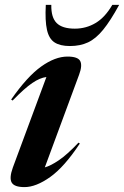

<svg xmlns="http://www.w3.org/2000/svg" viewBox="-20 -752 506 784"><path d="M32.5 -68 169.5 -437.5Q143.5 -434.5 112 -413.2Q80.5 -392 31.5 -341.5L25.5 -345.5Q91 -439.5 148 -480.2Q205 -521 255.5 -521Q298 -521 307.5 -502.8Q317 -484.5 303 -447L163 -68.5Q187 -75 220.5 -97.8Q254 -120.5 300.5 -169.5L306 -166Q243 -70.5 185 -29.2Q127 12 80 12Q38.5 12 27.8 -6.5Q17 -25 32.5 -68ZM285.5 -635Q331.5 -635 370.2 -658Q409 -681 438.5 -732H466.5Q431 -667 401.2 -630.5Q371.5 -594 339.5 -579Q307.5 -564 265.5 -564Q225.5 -564 202.8 -578.8Q180 -593.5 171.8 -630.2Q163.5 -667 167 -732H189.5Q188.5 -680.5 211.5 -657.8Q234.5 -635 285.5 -635Z"/></svg>

Font: Newsreader Display SemiBold
Style: Italic
Weight: 600
Italic angle: -17°
Designer: Hugues Gentile
Foundry: Production Type
Version: Version 1.001